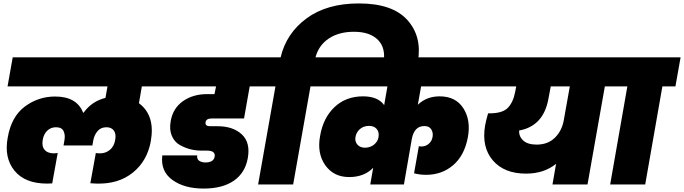

<svg xmlns="http://www.w3.org/2000/svg" viewBox="-20 -1074 3983 1118"><path d="M858 -251Q837 -136 753 -68.5Q669 -1 541 -5Q526 -5 506 -7L538 -183Q548 -181 563 -181Q595 -181 620 -201.5Q645 -222 651 -261Q657 -294 643 -313.5Q629 -333 600 -333Q567 -333 548 -310.5Q529 -288 523 -256L518 -227H350L355 -256Q361 -287 350.5 -310Q340 -333 306 -333Q276 -333 255.5 -313.5Q235 -294 229 -261Q222 -223 239.5 -202Q257 -181 294 -181Q300 -181 316 -183L284 -6Q270 -5 254 -5Q125 -5 64 -80.5Q3 -156 25 -273Q46 -395 124.5 -453.5Q203 -512 301 -512Q427 -512 464 -418H467Q514 -484 594 -504L606 -571H24L54 -740H996L966 -571H806L789 -473Q885 -402 858 -251Z M947 -571 976 -740H1558L1529 -571H1434L1401 -384H1212Q1180 -384 1177 -362Q1175 -350 1182 -344.5Q1189 -339 1203 -339H1247Q1337 -339 1388 -291.5Q1439 -244 1423 -154Q1408 -68 1342 -22Q1276 24 1165 24Q1053 24 983.5 -26.5Q914 -77 925 -169H1128Q1126 -146 1141 -137Q1156 -128 1176 -128Q1224 -128 1230 -162Q1233 -178 1222.5 -187.5Q1212 -197 1184 -197H1152Q1121 -197 1090 -204.5Q1059 -212 1027.5 -229.5Q996 -247 980.5 -283Q965 -319 974 -369Q987 -444 1045.5 -485Q1104 -526 1186 -526H1229L1238 -571Z M1788 -571 1687 0H1483L1584 -571H1507L1537 -740H1614Q1647 -880 1765 -967Q1883 -1054 2070 -1054Q2265 -1054 2352 -957.5Q2439 -861 2413 -713L2409 -694H2210L2213 -708Q2228 -793 2181.5 -841Q2135 -889 2041 -889Q1954 -889 1895 -850Q1836 -811 1817 -740H1894L1864 -571Z M2136 0 2153 -97Q2101 -43 2013 -43Q1923 -43 1874 -112Q1825 -181 1844 -283Q1862 -388 1928 -450.5Q1994 -513 2094 -513Q2180 -513 2217 -462L2236 -571H1841L1871 -740H2839L2809 -571H2432L2413 -464Q2464 -513 2540 -513Q2634 -513 2678.5 -443Q2723 -373 2704 -273Q2684 -168 2618.5 -112Q2553 -56 2461 -56Q2424 -56 2391 -65L2419 -223Q2425 -221 2434 -221Q2458 -221 2476.5 -236.5Q2495 -252 2499 -278Q2503 -302 2491 -321Q2479 -340 2451 -340Q2392 -340 2378 -265L2332 0ZM2108 -214Q2137 -215 2158 -232Q2179 -249 2184 -274V-276Q2189 -305 2173.5 -323Q2158 -341 2129 -341Q2098 -341 2076.5 -323Q2055 -305 2050 -277Q2045 -250 2061.5 -231.5Q2078 -213 2108 -214Z M3105 -232Q3170 -232 3211 -272Q3252 -312 3263 -375L3298 -571H3187L3174 -502Q3146 -340 3003 -314Q3001 -279 3027 -255.5Q3053 -232 3105 -232ZM2787 -571 2817 -740H3608L3578 -571H3502L3401 0H3197L3218 -120Q3147 -63 3043 -63Q2915 -63 2849 -141Q2783 -219 2805 -345Q2810 -372 2822 -414H2830Q2907 -414 2938 -447Q2969 -480 2980 -540L2986 -571Z M3533 0 3633 -571H3556L3586 -740H3943L3913 -571H3837L3737 0Z"/></svg>

Font: Poppins Black
Style: Italic
Weight: 900
Italic angle: -10°
Designer: Ninad Kale (Devanagari), Jonny Pinhorn (Latin)
Foundry: Indian Type Foundry
Version: Version 3.200;PS 1.000;hotconv 16.6.54;makeotf.lib2.5.65590